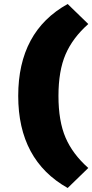

<svg xmlns="http://www.w3.org/2000/svg" viewBox="-20 -746 461 959"><path d="M421 -626Q343 -557 307.5 -474.5Q272 -392 272 -267Q272 -141 307.5 -58.5Q343 24 421 93L318 193Q71 54 71 -267Q71 -589 318 -726Z"/></svg>

Font: Work Sans Black
Style: Regular
Weight: 900
Designer: Wei Huang
Foundry: Wei Huang
Version: Version 1.500